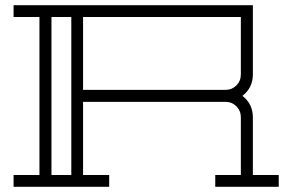

<svg xmlns="http://www.w3.org/2000/svg" viewBox="-20 -715 1104 735"><path d="M908 -348Q948 -317 948 -266V-45H1047V0H804V-45H902V-266Q902 -291 885 -308Q868 -325 844 -325H298V-45H398V0H32V-45H131V-650H32V-695H948V-430Q948 -379 908 -348ZM253 -650H177V-45H253ZM902 -650H298V-371H844Q868 -371 885 -388Q902 -405 902 -430Z"/></svg>

Font: Geostar
Style: Regular
Weight: 400
Designer: Joe Prince
Foundry: Joe Prince
Version: Version 1.002